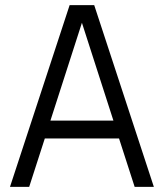

<svg xmlns="http://www.w3.org/2000/svg" viewBox="-20 -730 640 750"><path d="M506 0 445 -189H155L94 0H19L252 -710H348L581 0ZM300 -641 177 -259H423Z"/></svg>

Font: Orbit
Style: Regular
Weight: 400
Designer: Sooun Cho
Foundry: JAMO
Version: Version 1.000; ttfautohint (v1.8.4.7-5d5b);gftools[0.9.29]